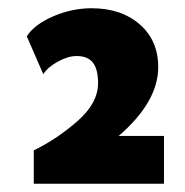

<svg xmlns="http://www.w3.org/2000/svg" viewBox="-20 -711 448 466"><path d="M378 -381V-265H62V-346Q119 -374 168.5 -417.5Q218 -461 218 -509Q218 -543 205.5 -559Q193 -575 166 -575Q145 -575 120.5 -561.5Q96 -548 85 -531L45 -623Q64 -652 109.5 -671.5Q155 -691 202 -691Q274 -691 319 -652Q364 -613 364 -548Q364 -464 268 -381Z"/></svg>

Font: Josefin Sans
Style: Bold
Weight: 700
Designer: Santiago Orozco
Foundry: Typemade
Version: Version 2.000